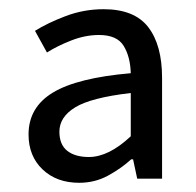

<svg xmlns="http://www.w3.org/2000/svg" viewBox="-20 -829 425 417"><path d="M152 -432Q103 -432 72.5 -461Q42 -490 42 -537Q42 -596 95 -628Q148 -660 264 -670Q263 -706 248.5 -729.5Q234 -753 195 -753Q165 -753 134.5 -741Q104 -729 82 -715L56 -762Q83 -779 122.5 -794Q162 -809 205 -809Q272 -809 302 -770Q332 -731 332 -660V-441H278L269 -483H265Q243 -463 214.5 -447.5Q186 -432 152 -432ZM173 -488Q216 -488 264 -533V-627Q178 -617 143.5 -596Q109 -575 109 -543Q109 -515 126 -501.5Q143 -488 173 -488Z"/></svg>

Font: Chiron Sans HK TT
Style: Regular
Weight: 400
Designer: Ryoko NISHIZUKA 西塚涼子 (kana, bopomofo & ideographs); Paul D. Hunt (Latin, Greek & Cyrillic); Sandoll Communications 산돌커뮤니
Foundry: Adobe
Version: Version 2.022;hotconv 1.0.109;makeotfexe 2.5.65596